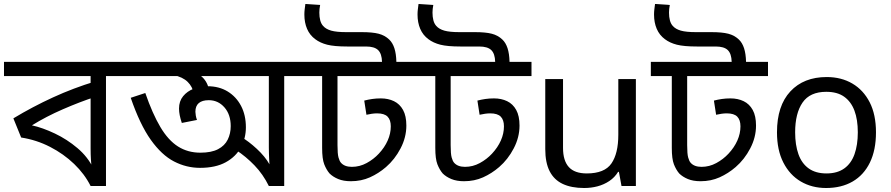

<svg xmlns="http://www.w3.org/2000/svg" viewBox="-30 -932 4463 962"><path d="M606 -622V-551H501V0H424Q394 -60 341.5 -110.5Q289 -161 221 -196Q153 -231 76 -243L37 -339Q133 -397 235.5 -444Q338 -491 447 -524L424 -482V-551H-10V-622ZM424 -474 445 -446Q369 -421 285 -384.5Q201 -348 130 -304Q184 -292 245 -263Q306 -234 358 -190Q410 -146 438 -88H429Q427 -111 425.5 -134Q424 -157 424 -189Z M1499 -622V-551H1394V0H1317Q1288 -59 1245 -103.5Q1202 -148 1153 -180L1178 -246Q1216 -224 1257 -186Q1298 -148 1320 -109Q1319 -124 1318.5 -137Q1318 -150 1317.5 -164Q1317 -178 1317 -194V-551H586V-622ZM972 -91Q904 -91 842 -123Q780 -155 725.5 -231.5Q671 -308 625 -442L698 -466Q734 -362 773.5 -295.5Q813 -229 862 -198Q911 -167 974 -167Q1029 -167 1062.5 -184.5Q1096 -202 1111 -232.5Q1126 -263 1126 -300Q1126 -358 1094.5 -394Q1063 -430 1016 -430Q983 -430 966 -415.5Q949 -401 949 -372Q949 -365 951 -353Q953 -341 957 -331L881 -316Q874 -337 870.5 -354.5Q867 -372 867 -388Q867 -425 887.5 -450Q908 -475 940.5 -487.5Q973 -500 1009 -500Q1068 -500 1111 -473.5Q1154 -447 1178 -401Q1202 -355 1202 -294Q1202 -240 1177 -193.5Q1152 -147 1101 -119Q1050 -91 972 -91ZM940 -465Q935 -497 910.5 -521.5Q886 -546 839 -556L863 -601L908 -589Q965 -567 990 -539Q1015 -511 1019 -468Z M2066 -622V-551H1661V-205Q1661 -161 1666 -143Q1671 -125 1678 -117Q1696 -96 1733 -96Q1772 -96 1807 -115Q1842 -134 1868 -162Q1897 -193 1912.5 -228Q1928 -263 1928 -299Q1928 -331 1912 -347.5Q1896 -364 1859 -364Q1847 -364 1833 -362Q1819 -360 1806 -357L1795 -428Q1814 -433 1834.5 -436Q1855 -439 1878 -439Q1915 -439 1944 -425Q1973 -411 1989.5 -381Q2006 -351 2006 -303Q2006 -244 1977 -188.5Q1948 -133 1904 -95Q1867 -63 1823.5 -43.5Q1780 -24 1728 -24Q1691 -24 1664.5 -35Q1638 -46 1621 -63Q1605 -82 1594.5 -109Q1584 -136 1584 -191V-551H1479V-622ZM1884 -622Q1883 -663 1864.5 -681Q1846 -699 1804 -699H1710Q1645 -699 1609.5 -708Q1574 -717 1549 -736Q1522 -756 1508.5 -787.5Q1495 -819 1495 -859Q1495 -872 1496.5 -884.5Q1498 -897 1500 -912L1574 -907Q1572 -896 1571 -887.5Q1570 -879 1570 -869Q1570 -847 1574.5 -830Q1579 -813 1589 -802Q1603 -786 1629.5 -778.5Q1656 -771 1705 -771H1783Q1836 -771 1867 -763Q1898 -755 1920 -734Q1937 -718 1946 -690.5Q1955 -663 1956 -622Z M2633 -622V-551H2228V-205Q2228 -161 2233 -143Q2238 -125 2245 -117Q2263 -96 2300 -96Q2339 -96 2374 -115Q2409 -134 2435 -162Q2464 -193 2479.5 -228Q2495 -263 2495 -299Q2495 -331 2479 -347.5Q2463 -364 2426 -364Q2414 -364 2400 -362Q2386 -360 2373 -357L2362 -428Q2381 -433 2401.5 -436Q2422 -439 2445 -439Q2482 -439 2511 -425Q2540 -411 2556.5 -381Q2573 -351 2573 -303Q2573 -244 2544 -188.5Q2515 -133 2471 -95Q2434 -63 2390.5 -43.5Q2347 -24 2295 -24Q2258 -24 2231.5 -35Q2205 -46 2188 -63Q2172 -82 2161.5 -109Q2151 -136 2151 -191V-551H2046V-622ZM2451 -622Q2450 -663 2431.5 -681Q2413 -699 2371 -699H2277Q2212 -699 2176.5 -708Q2141 -717 2116 -736Q2089 -756 2075.5 -787.5Q2062 -819 2062 -859Q2062 -872 2063.5 -884.5Q2065 -897 2067 -912L2141 -907Q2139 -896 2138 -887.5Q2137 -879 2137 -869Q2137 -847 2141.5 -830Q2146 -813 2156 -802Q2170 -786 2196.5 -778.5Q2223 -771 2272 -771H2350Q2403 -771 2434 -763Q2465 -755 2487 -734Q2504 -718 2513 -690.5Q2522 -663 2523 -622Z M3156 -536V0H3084L3071 -71H3067Q3050 -43 3023 -25Q2996 -7 2964 1.5Q2932 10 2897 10Q2833 10 2789.5 -10.5Q2746 -31 2724 -74Q2702 -117 2702 -185V-536H2791V-191Q2791 -127 2820 -95Q2849 -63 2910 -63Q2999 -63 3033.5 -113Q3068 -163 3068 -257V-536Z M3818 -622V-551H3413V-205Q3413 -161 3418 -143Q3423 -125 3430 -117Q3448 -96 3485 -96Q3524 -96 3559 -115Q3594 -134 3620 -162Q3649 -193 3664.5 -228Q3680 -263 3680 -299Q3680 -331 3664 -347.5Q3648 -364 3611 -364Q3599 -364 3585 -362Q3571 -360 3558 -357L3547 -428Q3566 -433 3586.5 -436Q3607 -439 3630 -439Q3667 -439 3696 -425Q3725 -411 3741.5 -381Q3758 -351 3758 -303Q3758 -244 3729 -188.5Q3700 -133 3656 -95Q3619 -63 3575.5 -43.5Q3532 -24 3480 -24Q3443 -24 3416.5 -35Q3390 -46 3373 -63Q3357 -82 3346.5 -109Q3336 -136 3336 -191V-551H3231V-622ZM3636 -622Q3635 -663 3616.5 -681Q3598 -699 3556 -699H3462Q3397 -699 3361.5 -708Q3326 -717 3301 -736Q3274 -756 3260.5 -787.5Q3247 -819 3247 -859Q3247 -872 3248.5 -884.5Q3250 -897 3252 -912L3326 -907Q3324 -896 3323 -887.5Q3322 -879 3322 -869Q3322 -847 3326.5 -830Q3331 -813 3341 -802Q3355 -786 3381.5 -778.5Q3408 -771 3457 -771H3535Q3588 -771 3619 -763Q3650 -755 3672 -734Q3689 -718 3698 -690.5Q3707 -663 3708 -622Z M4359 -269Q4359 -180 4328.5 -117.5Q4298 -55 4242 -22.5Q4186 10 4109 10Q4038 10 3982.5 -22.5Q3927 -55 3895 -117.5Q3863 -180 3863 -269Q3863 -402 3930 -474Q3997 -546 4112 -546Q4185 -546 4240.5 -513.5Q4296 -481 4327.5 -419.5Q4359 -358 4359 -269ZM3954 -269Q3954 -206 3970.5 -159.5Q3987 -113 4022 -88Q4057 -63 4111 -63Q4165 -63 4200 -88Q4235 -113 4251.5 -159.5Q4268 -206 4268 -269Q4268 -333 4251 -378Q4234 -423 4199.5 -447.5Q4165 -472 4110 -472Q4028 -472 3991 -418Q3954 -364 3954 -269Z"/></svg>

Font: bangla25
Style: Book
Weight: 400
Designer: Jelle Bosma - Monotype Design Team
Foundry: Monotype Imaging Inc.
Version: Version 2.003